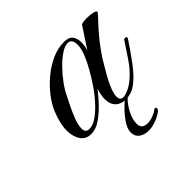

<svg xmlns="http://www.w3.org/2000/svg" viewBox="-125 -457 743 743"><g transform="rotate(-45 246.5 -85.0)"><path d="M130 6Q102 6 87 -15.5Q72 -37 72 -71Q72 -108 92 -157Q103 -184 125 -212.5Q147 -241 176 -265.5Q205 -290 238.5 -305.5Q272 -321 307 -321Q334 -321 344 -307Q354 -293 354 -273Q354 -254 348 -234L404 -319Q411 -324 435 -324Q453 -324 469.5 -320Q486 -316 479 -308Q471 -298 451.5 -277.5Q432 -257 409.5 -229Q387 -201 367 -170Q357 -153 337.5 -120Q318 -87 307 -57Q301 -39 301 -28Q301 -7 319 -7Q329 -7 346 -14.5Q363 -22 379 -35Q411 -61 435 -97.5Q459 -134 478 -162Q479 -163 480.5 -164Q482 -165 486 -165Q490 -165 492 -161.5Q494 -158 490 -153Q462 -111 435 -74.5Q408 -38 380 -16Q352 6 319 6Q293 6 277.5 -9.5Q262 -25 262 -52Q262 -64 264.5 -77Q267 -90 271 -101Q255 -80 231.5 -55Q208 -30 182 -12Q156 6 130 6ZM139 -13Q159 -13 181.5 -29Q204 -45 227 -70.5Q250 -96 269 -125Q285 -149 300.5 -176Q316 -203 326.5 -229Q337 -255 337 -276Q337 -308 314 -308Q298 -308 277 -294Q256 -280 234.5 -258Q213 -236 194.5 -210.5Q176 -185 165 -161Q162 -155 150.5 -132Q139 -109 128.5 -82Q118 -55 118 -35Q118 -13 139 -13ZM297 154Q273 154 257.5 142.5Q242 131 242 109Q242 89 261 62Q280 35 309 9Q312 7 316.5 3.5Q321 0 324 0Q326 0 329 0.5Q332 1 332 3Q311 22 296.5 50Q282 78 282 101Q282 118 291 124.5Q300 131 313 131Q328 131 344 125Q360 119 369 112Q372 109 375 109Q380 109 380 116Q380 123 372 128Q353 141 333.5 147.5Q314 154 297 154Z"/></g></svg>

Font: Fleur De Leah
Style: Regular
Weight: 400
Designer: Robert E. Leuschke
Foundry: Robert E. Leuschke
Version: Version 1.010; ttfautohint (v1.8.3)